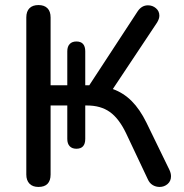

<svg xmlns="http://www.w3.org/2000/svg" viewBox="-20 -732 728 759"><path d="M84 -42V-663Q84 -687 96.5 -699.5Q109 -712 132 -712Q155 -712 167.5 -699.5Q180 -687 180 -663V-395H246V-529Q246 -548 255.5 -558Q265 -568 282 -568Q317 -568 317 -529V-395H333L524 -687Q540 -711 565 -711Q583 -711 596.5 -699.5Q610 -688 610 -670Q610 -658 601 -643L426 -380Q468 -365 500.5 -332.5Q533 -300 559 -247L650 -60Q656 -47 656 -35Q656 -16 642.5 -4.5Q629 7 611 7Q596 7 583.5 -0.5Q571 -8 564 -24L478 -206Q450 -264 414 -289.5Q378 -315 324 -315H317V-183Q317 -144 282 -144Q265 -144 255.5 -154Q246 -164 246 -183V-315H180V-42Q180 -18 168 -5.5Q156 7 132 7Q109 7 96.5 -6Q84 -19 84 -42Z"/></svg>

Font: SN Pro
Style: Regular
Weight: 400
Designer: Tobias Whetton
Foundry: Supernotes
Version: Version 1.003